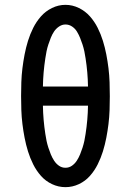

<svg xmlns="http://www.w3.org/2000/svg" viewBox="-20 -764 540 792"><path d="M250 8Q221 8 194.5 -4.5Q168 -17 149 -38.5Q130 -60 117 -86Q104 -112 95.5 -139.5Q87 -167 81.5 -195.5Q76 -224 72.5 -252.5Q69 -281 68 -310Q67 -339 67 -368Q67 -396 68 -425Q69 -454 72.5 -482.5Q76 -511 81.5 -539.5Q87 -568 95.5 -595.5Q104 -623 117 -649Q130 -675 149 -696.5Q168 -718 194.5 -731Q221 -744 250 -744Q279 -744 305.5 -731Q332 -718 351 -696.5Q370 -675 383 -649Q396 -623 404.5 -595.5Q413 -568 418.5 -539.5Q424 -511 427.5 -482.5Q431 -454 432 -425Q433 -396 433 -367Q433 -339 432 -310Q431 -281 427.5 -252.5Q424 -224 418.5 -195.5Q413 -167 404.5 -139.5Q396 -112 383 -86Q370 -60 351 -38.5Q332 -17 305.5 -4.5Q279 8 250 8ZM343 -407Q343 -422 342 -436.5Q341 -451 340 -465.5Q339 -480 337 -494.5Q335 -509 333 -523.5Q331 -538 328 -552Q325 -566 320.5 -580Q316 -594 310.5 -607.5Q305 -621 297.5 -633.5Q290 -646 277.5 -654.5Q265 -663 250 -663Q236 -663 223.5 -654.5Q211 -646 203 -634Q195 -622 189.5 -608Q184 -594 179.5 -580.5Q175 -567 172 -552.5Q169 -538 167 -523.5Q165 -509 163 -494.5Q161 -480 160 -465.5Q159 -451 158 -436.5Q157 -422 157 -407ZM250 -72Q265 -72 277 -80.5Q289 -89 297 -101.5Q305 -114 310.5 -127.5Q316 -141 320.5 -155Q325 -169 328 -183Q331 -197 333 -211.5Q335 -226 337 -240.5Q339 -255 340 -269.5Q341 -284 342 -298.5Q343 -313 343 -328H157Q157 -313 158 -298.5Q159 -284 160 -269.5Q161 -255 163 -240.5Q165 -226 167 -211.5Q169 -197 172 -183Q175 -169 179.5 -155Q184 -141 189.5 -127.5Q195 -114 203 -101.5Q211 -89 223 -80.5Q235 -72 250 -72Z"/></svg>

Font: Iosevka Slab Medium
Style: Regular
Weight: 500
Monospace: yes
Designer: Belleve Invis
Foundry: Belleve Invis
Version: Version 11.1.1; ttfautohint (v1.8.3)